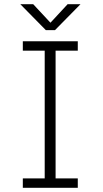

<svg xmlns="http://www.w3.org/2000/svg" viewBox="-20 -897 490 917"><path d="M364.5 -877 242.5 -753H199L77 -877H138.5L221 -788.5L303 -877ZM351.5 -655H245.5V-45H351.5V0H89V-45H193.5V-655H89V-700H351.5Z"/></svg>

Font: League Mono Condensed UltraLight
Style: Regular
Weight: 200
Width: 1
Designer: Tyler Finck
Foundry: The League of Moveable Type / Tyler Finck
Version: Version 2.210